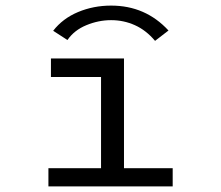

<svg xmlns="http://www.w3.org/2000/svg" viewBox="-20 -666 790 686"><path d="M153 0V-65H341V-391H162V-457H423V-65H597V0ZM221 -523 170 -556Q204 -600 259 -623Q314 -646 377 -646Q500 -646 582 -557L534 -520Q502 -558 462 -576Q422 -594 377 -594Q332 -594 288.5 -576Q245 -558 221 -523Z"/></svg>

Font: Inconsolata ExtraExpanded
Style: Regular
Weight: 400
Width: 8
Monospace: yes
Designer: Raph Levien, Cyreal, Brenton Simpson
Foundry: Raph Levien, Cyreal, Google
Version: Version 3.001; ttfautohint (v1.8.2.53-6de2)